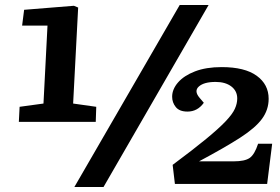

<svg xmlns="http://www.w3.org/2000/svg" viewBox="-20 -733 1113 764"><path d="M276 11 695 -713H810L392 11ZM271 -321 363 -308 361 -248H55L58 -308L153 -321L169 -631H68L76 -694L274 -710L291 -703ZM838 -407Q792 -407 771.5 -389Q751 -371 774 -344L791 -324Q766 -289 726 -289Q694 -289 679.5 -307Q665 -325 665 -348Q665 -378 688.5 -405Q712 -432 756 -449Q800 -466 862 -466Q954 -466 1001.5 -431.5Q1049 -397 1049 -340Q1049 -296 1022.5 -260Q996 -224 935.5 -185Q875 -146 772 -91H910Q954 -91 973.5 -104.5Q993 -118 1007 -161H1063L1043 -1H676L667 -77Q749 -138 800 -180Q851 -222 878 -250.5Q905 -279 914.5 -300Q924 -321 924 -341Q924 -371 900.5 -389Q877 -407 838 -407Z"/></svg>

Font: Literata 7pt
Style: Bold Italic
Weight: 700
Italic angle: -2°
Designer: Latin by Veronika Burian and Jose Scaglione. Greek by Irene Vlachou. Cyrillic by Vera Evstafieva
Foundry: TypeTogether
Version: Version 3.002